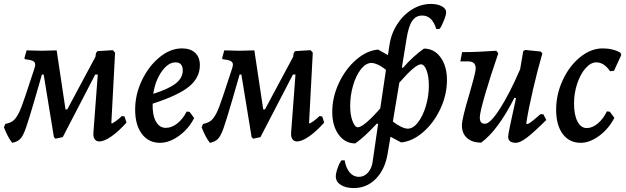

<svg xmlns="http://www.w3.org/2000/svg" viewBox="-30 -714 3181 976"><path d="M613 -91Q572 -45 535.5 -20Q499 5 475 5Q459 5 451 -7Q443 -19 445 -42L467 -335H454L289 -17L252 -9L244 -17L192 -335H183L144 -200Q115 -101 101 -61.5Q87 -22 72.5 -7.5Q58 7 32 12Q9 -17 -10 -67L-3 -84Q22 -89 36.5 -100Q51 -111 65 -138.5Q79 -166 98 -224L144 -363Q149 -378 149 -385Q149 -398 137.5 -404Q126 -410 97 -413L94 -418L105 -458Q159 -456 182 -456Q206 -456 258 -458L303 -158H312L455 -425L458 -444L465 -454L544 -459L555 -446L536 -89L539 -86Q565 -100 589 -124L603 -122Z M746 -187Q744 -131 762 -97.5Q780 -64 813 -64Q842 -64 870.5 -86Q899 -108 919 -147L934 -145L957 -114Q929 -59 880 -23.5Q831 12 783 12Q725 12 691 -33.5Q657 -79 657 -157Q657 -234 691.5 -306Q726 -378 781 -423Q836 -468 895 -468Q938 -468 962 -445.5Q986 -423 986 -383Q986 -319 931 -274Q876 -229 746 -187ZM749 -237Q828 -262 863.5 -290Q899 -318 899 -356Q899 -397 862 -397Q825 -397 792 -350.5Q759 -304 749 -237Z M1618 -91Q1577 -45 1540.5 -20Q1504 5 1480 5Q1464 5 1456 -7Q1448 -19 1450 -42L1472 -335H1459L1294 -17L1257 -9L1249 -17L1197 -335H1188L1149 -200Q1120 -101 1106 -61.5Q1092 -22 1077.5 -7.5Q1063 7 1037 12Q1014 -17 995 -67L1002 -84Q1027 -89 1041.5 -100Q1056 -111 1070 -138.5Q1084 -166 1103 -224L1149 -363Q1154 -378 1154 -385Q1154 -398 1142.5 -404Q1131 -410 1102 -413L1099 -418L1110 -458Q1164 -456 1187 -456Q1211 -456 1263 -458L1308 -158H1317L1460 -425L1463 -444L1470 -454L1549 -459L1560 -446L1541 -89L1544 -86Q1570 -100 1594 -124L1608 -122Z M2242 -307Q2242 -232 2208.5 -160.5Q2175 -89 2120.5 -42Q2066 5 2009 10L1955 -19L1941 64Q1928 146 1881.5 194Q1835 242 1768 242Q1728 242 1702.5 226Q1677 210 1677 183Q1677 166 1686.5 139.5Q1696 113 1706 101H1722Q1729 141 1748 163Q1767 185 1794 185Q1822 185 1841.5 162.5Q1861 140 1865 103L1892 -84L1886 -86Q1821 -16 1776 15Q1724 15 1691.5 -29.5Q1659 -74 1659 -145Q1659 -220 1692.5 -291.5Q1726 -363 1780 -410Q1834 -457 1892 -462L1942 -434L1949 -480Q1957 -540 1988 -589Q2019 -638 2064.5 -666Q2110 -694 2161 -694Q2194 -694 2216 -682Q2238 -670 2238 -652Q2238 -638 2225 -606Q2212 -574 2204 -567L2188 -566Q2177 -601 2159.5 -618Q2142 -635 2116 -635Q2084 -635 2065.5 -608Q2047 -581 2037 -519L2013 -371L2018 -369Q2071 -429 2125 -467Q2177 -467 2209.5 -422.5Q2242 -378 2242 -307ZM1903 -163 1932 -359Q1911 -376 1891.5 -385Q1872 -394 1858 -394Q1830 -394 1805 -362.5Q1780 -331 1765 -280Q1750 -229 1750 -175Q1750 -130 1762 -98.5Q1774 -67 1789 -67Q1804 -67 1834.5 -93Q1865 -119 1903 -163ZM2150 -279Q2150 -325 2138.5 -356Q2127 -387 2110 -387Q2081 -387 2000 -294L1967 -96Q1989 -79 2009 -69.5Q2029 -60 2043 -60Q2070 -60 2094.5 -91.5Q2119 -123 2134.5 -174Q2150 -225 2150 -279Z M2747 -104Q2680 -38 2646.5 -13Q2613 12 2592 12Q2553 12 2553 -20Q2553 -35 2593 -215L2585 -217Q2501 -51 2416 11Q2370 11 2344 -12.5Q2318 -36 2318 -77Q2318 -110 2356 -236Q2368 -277 2378 -315Q2388 -353 2388 -367Q2388 -385 2378.5 -393.5Q2369 -402 2348 -402H2310L2319 -449Q2395 -449 2493 -456L2503 -443Q2462 -324 2435.5 -232.5Q2409 -141 2409 -117Q2409 -100 2415.5 -92.5Q2422 -85 2436 -85Q2462 -85 2511 -161Q2560 -237 2614 -362L2630 -455L2641 -460L2719 -452L2727 -442Q2704 -364 2680.5 -263.5Q2657 -163 2645 -87L2649 -83Q2656 -84 2668 -92.5Q2680 -101 2718 -134L2732 -133Z M2888 -188Q2888 -130 2905.5 -96.5Q2923 -63 2953 -63Q2981 -63 3009 -86.5Q3037 -110 3055 -148L3070 -146L3093 -115Q3065 -60 3016.5 -24Q2968 12 2922 12Q2864 12 2830.5 -33Q2797 -78 2797 -156Q2797 -234 2830.5 -306.5Q2864 -379 2919 -423.5Q2974 -468 3034 -468Q3060 -468 3084 -462Q3108 -456 3124 -446L3128 -434L3091 -354L3071 -352Q3041 -397 3001 -397Q2973 -397 2946.5 -367Q2920 -337 2904 -288.5Q2888 -240 2888 -188Z"/></svg>

Font: Alegreya Medium
Style: Italic
Weight: 500
Italic angle: -7°
Designer: Juan Pablo del Peral
Foundry: Huerta Tipografica
Version: Version 2.008; ttfautohint (v1.8)